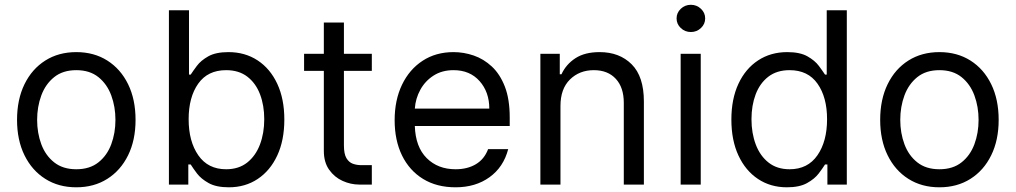

<svg xmlns="http://www.w3.org/2000/svg" viewBox="-20 -770 4237 801"><path d="M298.3 11.4Q224.4 11.4 168.9 -23.8Q113.3 -58.9 82.2 -122.2Q51.1 -185.4 51.1 -269.9Q51.1 -355.1 82.2 -418.7Q113.3 -482.2 168.9 -517.4Q224.4 -552.6 298.3 -552.6Q372.2 -552.6 427.7 -517.4Q483.3 -482.2 514.4 -418.7Q545.5 -355.1 545.5 -269.9Q545.5 -185.4 514.4 -122.2Q483.3 -58.9 427.7 -23.8Q372.2 11.4 298.3 11.4ZM298.3 -63.9Q354.4 -63.9 390.6 -92.7Q426.8 -121.4 444.2 -168.3Q461.6 -215.2 461.6 -269.9Q461.6 -324.6 444.2 -371.8Q426.8 -419 390.6 -448.2Q354.4 -477.3 298.3 -477.3Q242.2 -477.3 206 -448.2Q169.7 -419 152.3 -371.8Q134.9 -324.6 134.9 -269.9Q134.9 -215.2 152.3 -168.3Q169.7 -121.4 206 -92.7Q242.2 -63.9 298.3 -63.9Z M684.7 0V-727.3H768.5V-458.8H775.6Q784.8 -473 801.3 -495.2Q817.8 -517.4 848.9 -535Q880 -552.6 933.2 -552.6Q1002.1 -552.6 1054.7 -518.1Q1107.2 -483.7 1136.7 -420.5Q1166.2 -357.2 1166.2 -271.3Q1166.2 -184.7 1136.7 -121.3Q1107.2 -57.9 1055 -23.3Q1002.8 11.4 934.7 11.4Q882.1 11.4 850.5 -6.2Q818.9 -23.8 801.8 -46.3Q784.8 -68.9 775.6 -83.8H765.6V0ZM767 -272.7Q767 -180 807.4 -122Q847.7 -63.9 923.3 -63.9Q975.9 -63.9 1011.2 -91.8Q1046.5 -119.7 1064.5 -167.1Q1082.4 -214.5 1082.4 -272.7Q1082.4 -330.3 1064.8 -376.6Q1047.2 -422.9 1011.9 -450.1Q976.6 -477.3 923.3 -477.3Q846.6 -477.3 806.8 -420.8Q767 -364.3 767 -272.7Z M1531.2 -545.5V-474.4H1414.8V-163.4Q1414.8 -127.8 1425.2 -110.3Q1435.7 -92.7 1452.2 -86.8Q1468.8 -81 1487.2 -81H1531.2V0H1478.7Q1443.2 0 1409.3 -15.3Q1375.4 -30.5 1353.2 -61.8Q1331 -93 1331 -140.6V-474.4H1248.6V-545.5H1331V-676.1H1414.8V-545.5Z M1880.7 11.4Q1801.8 11.4 1744.9 -23.6Q1687.9 -58.6 1657.1 -121.6Q1626.4 -184.7 1626.4 -268.5Q1626.4 -352.3 1657.1 -416.4Q1687.9 -480.5 1743.1 -516.5Q1798.3 -552.6 1872.2 -552.6Q1914.8 -552.6 1956.3 -538.4Q1997.9 -524.1 2032 -492.4Q2066.1 -460.6 2086.3 -408.4Q2106.5 -356.2 2106.5 -279.8V-244.3H1710.6Q1713.4 -157 1760.1 -110.4Q1806.8 -63.9 1880.7 -63.9Q1930 -63.9 1965.2 -84.9Q2000.4 -105.8 2016.3 -147.7H2100.1Q2080.6 -72.8 2022.2 -30.7Q1963.8 11.4 1880.7 11.4ZM1710.6 -316.8H2021.3Q2021.3 -386 1980.8 -431.6Q1940.3 -477.3 1872.2 -477.3Q1824.2 -477.3 1789.1 -454.9Q1753.9 -432.5 1733.7 -395.8Q1713.4 -359 1710.6 -316.8Z M2318.2 -328.1V0H2234.4V-545.5H2315.3V-460.2H2322.4Q2341.6 -501.8 2380.7 -527.2Q2419.7 -552.6 2481.5 -552.6Q2564.3 -552.6 2615.2 -501.8Q2666.2 -451 2666.2 -346.6V0H2582.4V-340.9Q2582.4 -405.2 2549 -441.2Q2515.6 -477.3 2457.4 -477.3Q2397.4 -477.3 2357.8 -438.4Q2318.2 -399.5 2318.2 -328.1Z M2819.6 0V-545.5H2903.4V0ZM2862.2 -636.4Q2837.7 -636.4 2820.1 -653.1Q2802.6 -669.7 2802.6 -693.2Q2802.6 -716.6 2820.1 -733.3Q2837.7 -750 2862.2 -750Q2886.7 -750 2904.3 -733.3Q2921.9 -716.6 2921.9 -693.2Q2921.9 -669.7 2904.3 -653.1Q2886.7 -636.4 2862.2 -636.4Z M3262.8 11.4Q3194.6 11.4 3142.4 -23.3Q3090.2 -57.9 3060.7 -121.3Q3031.2 -184.7 3031.2 -271.3Q3031.2 -357.2 3060.7 -420.5Q3090.2 -483.7 3142.8 -518.1Q3195.3 -552.6 3264.2 -552.6Q3317.5 -552.6 3348.5 -535Q3379.6 -517.4 3396.1 -495.2Q3412.6 -473 3421.9 -458.8H3429V-727.3H3512.8V0H3431.8V-83.8H3421.9Q3412.6 -68.9 3395.6 -46.3Q3378.6 -23.8 3346.9 -6.2Q3315.3 11.4 3262.8 11.4ZM3274.1 -63.9Q3349.8 -63.9 3390.1 -122Q3430.4 -180 3430.4 -272.7Q3430.4 -364.3 3390.6 -420.8Q3350.9 -477.3 3274.1 -477.3Q3220.9 -477.3 3185.5 -450.1Q3150.2 -422.9 3132.6 -376.6Q3115.1 -330.3 3115.1 -272.7Q3115.1 -214.5 3133 -167.1Q3150.9 -119.7 3186.3 -91.8Q3221.6 -63.9 3274.1 -63.9Z M3899.1 11.4Q3825.3 11.4 3769.7 -23.8Q3714.1 -58.9 3683.1 -122.2Q3652 -185.4 3652 -269.9Q3652 -355.1 3683.1 -418.7Q3714.1 -482.2 3769.7 -517.4Q3825.3 -552.6 3899.1 -552.6Q3973 -552.6 4028.6 -517.4Q4084.2 -482.2 4115.2 -418.7Q4146.3 -355.1 4146.3 -269.9Q4146.3 -185.4 4115.2 -122.2Q4084.2 -58.9 4028.6 -23.8Q3973 11.4 3899.1 11.4ZM3899.1 -63.9Q3955.3 -63.9 3991.5 -92.7Q4027.7 -121.4 4045.1 -168.3Q4062.5 -215.2 4062.5 -269.9Q4062.5 -324.6 4045.1 -371.8Q4027.7 -419 3991.5 -448.2Q3955.3 -477.3 3899.1 -477.3Q3843 -477.3 3806.8 -448.2Q3770.6 -419 3753.2 -371.8Q3735.8 -324.6 3735.8 -269.9Q3735.8 -215.2 3753.2 -168.3Q3770.6 -121.4 3806.8 -92.7Q3843 -63.9 3899.1 -63.9Z"/></svg>

Font: Inter Zeller
Style: Regular
Weight: 400
Designer: Rasmus Andersson; Joe Bland
Foundry: zeller
Version: Version 3.015;git-dec3a8cb1